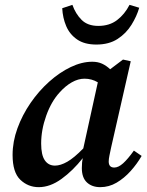

<svg xmlns="http://www.w3.org/2000/svg" viewBox="-20 -759 609 793"><path d="M150 -166Q150 -119 165 -97Q180 -75 207 -75Q230 -75 258 -91Q286 -107 324 -146L384 -419Q359 -434 329 -434Q303 -434 276.5 -419Q250 -404 226 -377Q192 -340 171 -281.5Q150 -223 150 -166ZM394 14Q360 14 339 -5.5Q318 -25 318 -65Q318 -89 322 -106Q281 -54 234 -20Q187 14 140 14Q96 14 64 -16.5Q32 -47 32 -119Q32 -174 52 -229Q72 -284 106 -333.5Q140 -383 183 -421.5Q226 -460 272 -482Q318 -504 361 -504Q384 -504 401.5 -496Q419 -488 435 -473L488 -513L520 -506L439 -150Q435 -131 432 -116.5Q429 -102 429 -92Q429 -67 452 -67Q469 -67 488.5 -84.5Q508 -102 533 -137L565 -115Q546 -82 519.5 -52.5Q493 -23 461.5 -4.5Q430 14 394 14ZM378 -575Q329 -575 298.5 -596Q268 -617 253.5 -651Q239 -685 237 -725L279 -739Q292 -702 317 -677Q342 -652 386 -652Q432 -652 463.5 -676Q495 -700 515 -739L555 -727Q545 -692 523 -656.5Q501 -621 465.5 -598Q430 -575 378 -575Z"/></svg>

Font: Source Serif 4 SmText Semibold
Style: Italic
Weight: 600
Italic angle: -12°
Designer: Frank Grießhammer
Foundry: Adobe
Version: Version 4.005;hotconv 1.1.0;makeotfexe 2.6.0